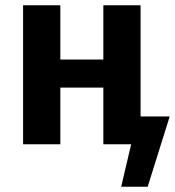

<svg xmlns="http://www.w3.org/2000/svg" viewBox="-20 -550 667 732"><path d="M516 -106H627L543 162H442L480 0H374V-216H210V0H68V-530H210V-323H374V-530H516Z"/></svg>

Font: Fira Sans SemiBold
Style: Regular
Weight: 600
Designer: bBox Type GmbH & Carrois Corporate GbR & Edenspiekermann AG
Foundry: bBox Type GmbH & Carrois Corporate GbR & Edenspiekermann AG
Version: Version 4.301;PS 004.301;hotconv 1.0.88;makeotf.lib2.5.64775